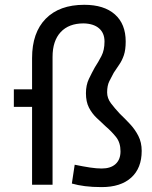

<svg xmlns="http://www.w3.org/2000/svg" viewBox="-20 -762 626 792"><path d="M399.4 9.8Q360.8 9.8 330.6 5.9Q300.3 2 276.4 -4.9L288.1 -82.5Q323.7 -75.2 351.1 -71Q378.4 -66.9 399.4 -66.9Q436.5 -66.9 456.8 -85.4Q477.1 -104 477.1 -137.7Q477.1 -173.8 458.7 -196.8Q440.4 -219.7 417 -239.7Q397.5 -257.8 378.4 -275.9Q359.4 -293.9 346.9 -318.1Q334.5 -342.3 334.5 -377.4Q334.5 -411.1 346.7 -436.5Q358.9 -461.9 371.1 -483.9Q385.7 -506.3 398.4 -530.8Q411.1 -555.2 411.1 -590.8Q411.1 -625.5 388.7 -645Q366.2 -664.6 324.7 -665.5Q263.7 -665.5 230.2 -629.4Q196.8 -593.3 196.8 -527.3V0H112.3V-321.3H37.1V-393.6H112.3V-522.5Q112.3 -627.4 168.7 -684.8Q225.1 -742.2 327.6 -742.2Q409.2 -742.2 453.9 -702.6Q498.5 -663.1 498.5 -590.8Q498.5 -556.6 491 -534.4Q483.4 -512.2 472.2 -496.1Q460.4 -479.5 449.2 -461.9Q439.9 -444.8 430.9 -426.8Q421.9 -408.7 421.9 -380.9Q421.9 -356.9 437.7 -335.9Q453.6 -314.9 474.6 -292.5Q495.6 -272.5 516.4 -250.2Q537.1 -228 550.8 -201.2Q564.5 -174.3 564.5 -139.6Q564.5 -68.4 521.2 -29.3Q478 9.8 399.4 9.8Z"/></svg>

Font: CaskaydiaMono NF SemiLight
Style: Regular
Weight: 350
Designer: Aaron Bell
Foundry: Saja Typeworks
Version: Version 2111.001; ttfautohint (v1.8.4);Nerd Fonts 3.1.1